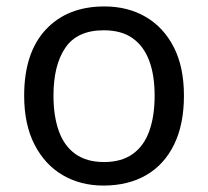

<svg xmlns="http://www.w3.org/2000/svg" viewBox="-20 -566 645 596"><path d="M551 -269Q551 -180 520.5 -117.5Q490 -55 434 -22.5Q378 10 301 10Q230 10 174.5 -22.5Q119 -55 87 -117.5Q55 -180 55 -269Q55 -402 122 -474Q189 -546 304 -546Q377 -546 432.5 -513.5Q488 -481 519.5 -419.5Q551 -358 551 -269ZM146 -269Q146 -206 162.5 -159.5Q179 -113 214 -88Q249 -63 303 -63Q357 -63 392 -88Q427 -113 443.5 -159.5Q460 -206 460 -269Q460 -333 443 -378Q426 -423 391.5 -447.5Q357 -472 302 -472Q220 -472 183 -418Q146 -364 146 -269Z"/></svg>

Font: lbangla15
Style: Book
Weight: 400
Designer: Jelle Bosma - Monotype Design Team
Foundry: Monotype Imaging Inc.
Version: Version 2.003